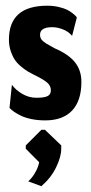

<svg xmlns="http://www.w3.org/2000/svg" viewBox="-20 -415 318 673"><path d="M125 237.7Q159 208.3 176.8 171.3Q194.7 134.3 194.7 106.3V94.7L137.7 40H125L70.3 94.7V106.3L117.3 153.7Q114.3 169 106.7 183.7Q99 198.3 92.2 206.7Q85.3 215 79 220.7ZM138.7 7Q200.3 7 232.8 -27.5Q265.3 -62 265.3 -128Q265.3 -168.7 242.5 -197Q219.7 -225.3 171 -246Q166.3 -249 157.2 -253.8Q148 -258.7 142.8 -262Q137.7 -265.3 131.7 -270Q125.7 -274.7 123 -280.3Q120.3 -286 120.3 -293Q120.3 -319.7 163 -319.7Q180.7 -319.7 200.2 -312.2Q219.7 -304.7 232.7 -289.3L249.3 -353.7Q248.3 -355.3 246 -358.2Q243.7 -361 234.8 -368.2Q226 -375.3 215.3 -380.7Q204.7 -386 185.8 -390.5Q167 -395 145.7 -395Q11.3 -395 11.3 -276Q11.3 -254 18 -234.8Q24.7 -215.7 33.3 -203.5Q42 -191.3 55.8 -180.2Q69.7 -169 78 -164.2Q86.3 -159.3 98.3 -153.3Q131.3 -137.3 144.8 -126Q158.3 -114.7 158.3 -98.7Q158.3 -83.7 146.5 -78Q134.7 -72.3 108 -72.3Q81.3 -72.3 58.3 -85.8Q35.3 -99.3 21.7 -117.7L13.3 -36.7Q19.7 -30 29.2 -23.3Q38.7 -16.7 53.7 -9.3Q68.7 -2 90.8 2.5Q113 7 138.7 7Z"/></svg>

Font: Jomhuria
Style: Regular
Weight: 400
Designer: Arabic design by Kourosh Beigpour, Latin design by Eben Sorkin, engineering by Lasse Fister and Khaled Hosney
Version: Version 1.0010